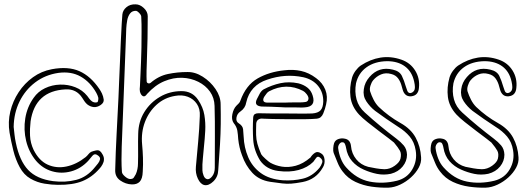

<svg xmlns="http://www.w3.org/2000/svg" viewBox="-20 -749 2448 885"><path d="M247 103Q219 103 185 97.5Q151 92 120.5 74.5Q90 57 71 22Q52 -13 41.5 -55Q31 -97 24 -138Q16 -187 27.5 -235Q39 -283 66 -324Q93 -365 132 -393Q171 -421 219 -430Q294 -444 346 -421Q398 -398 438 -339Q441 -334 444.5 -328.5Q448 -323 450 -318Q456 -305 458 -290.5Q460 -276 444 -265Q428 -254 412 -255.5Q396 -257 382 -268Q375 -274 369.5 -282Q364 -290 359 -298Q332 -340 282 -337Q142 -330 121 -190Q117 -156 118.5 -123Q120 -90 135 -58Q160 -8 200 10Q240 28 286 18.5Q332 9 375 -25Q382 -31 387.5 -38Q393 -45 400 -49Q410 -53 422 -55.5Q434 -58 440 -53Q448 -47 454 -35Q460 -23 459 -13Q459 -3 452.5 9Q446 21 438 29Q404 68 359.5 86Q315 104 247 103ZM43 -164Q45 -146 47 -127.5Q49 -109 53 -91Q70 -8 109.5 34Q149 76 225 86Q281 93 331.5 80Q382 67 419 20Q425 13 432 4Q439 -5 441 -14.5Q443 -24 432 -32Q417 -44 406 -31Q395 -18 386 -7Q352 29 307.5 41Q263 53 220 40.5Q177 28 146 -8Q113 -48 100.5 -99.5Q88 -151 96.5 -203.5Q105 -256 135 -298Q155 -327 187.5 -342.5Q220 -358 257 -359Q294 -360 327 -347Q360 -334 382 -307Q387 -300 392.5 -293Q398 -286 405 -281Q417 -274 429 -278Q431 -279 432.5 -286.5Q434 -294 433 -299Q432 -304 429.5 -309.5Q427 -315 424 -321Q396 -371 352 -396Q308 -421 249 -413Q188 -404 142 -369Q96 -334 70 -281Q44 -228 43 -164Z M656 -375Q656 -368 662 -365.5Q668 -363 674 -367Q711 -399 754.5 -408Q798 -417 843 -417Q879 -418 914.5 -395.5Q950 -373 973.5 -338.5Q997 -304 997 -268Q998 -221 997.5 -177Q997 -133 994 -82.5Q991 -32 986 35Q985 66 963.5 87Q942 108 922 104Q904 100 892 74.5Q880 49 883 19Q888 -38 893.5 -96.5Q899 -155 901 -214Q903 -247 887.5 -270Q872 -293 845.5 -303Q819 -313 787 -307Q738 -299 702 -266.5Q666 -234 648 -186.5Q630 -139 635 -84Q638 -53 639 -21.5Q640 10 638 42Q637 75 624 88.5Q611 102 587 101Q559 100 534.5 83Q510 66 511 35Q513 -48 517.5 -131.5Q522 -215 526 -298Q527 -327 529 -371Q531 -415 533 -464.5Q535 -514 537 -560Q539 -606 541 -639Q543 -672 544 -682Q546 -702 563 -716Q580 -730 605 -729Q625 -729 643 -712Q661 -695 661 -674Q661 -622 660 -571.5Q659 -521 657 -469Q656 -450 655.5 -422.5Q655 -395 656 -375ZM632 -531Q632 -566 632.5 -601.5Q633 -637 631 -673Q630 -681 621.5 -689.5Q613 -698 608 -699Q590 -700 580 -687.5Q570 -675 566.5 -656Q563 -637 562 -618.5Q561 -600 561 -589Q556 -459 551 -330Q546 -201 541 -72Q540 -42 540 -13Q540 16 542 44Q543 53 555.5 64Q568 75 578 76Q592 77 597 69Q602 61 606 54Q611 43 613.5 30Q616 17 616 5Q617 -29 616.5 -63.5Q616 -98 617 -132Q618 -188 645 -232Q672 -276 717 -302.5Q762 -329 817 -329Q866 -329 893 -289Q916 -255 922 -219Q928 -183 926 -146Q924 -109 920 -72Q918 -45 915 -18Q912 9 913 36Q913 46 918.5 60.5Q924 75 936 77Q947 78 958.5 63Q970 48 970 24Q970 -47 970.5 -118.5Q971 -190 969 -261Q968 -298 948 -326.5Q928 -355 894 -372Q860 -389 819.5 -390.5Q779 -392 737 -374.5Q695 -357 658 -316Q648 -301 638.5 -306Q629 -311 625 -327Q623 -338 625 -351Q626 -374 627.5 -404Q629 -434 630 -463.5Q631 -493 631.5 -512Q632 -531 632 -531Z M1193 -202Q1180 -204 1171 -198Q1162 -192 1161 -179Q1160 -148 1160.5 -127Q1161 -106 1166.5 -86Q1172 -66 1184 -38Q1188 -31 1203.5 -17Q1219 -3 1226 1Q1249 14 1279 19Q1309 24 1343 15Q1377 6 1411 -23Q1419 -36 1431.5 -44.5Q1444 -53 1460 -42Q1474 -34 1476 -13.5Q1478 7 1468 23Q1437 78 1375 90Q1343 96 1322.5 97.5Q1302 99 1281 96.5Q1260 94 1225 89Q1174 81 1143 47.5Q1112 14 1096 -32Q1089 -50 1084.5 -69.5Q1080 -89 1078 -108Q1077 -128 1074 -146.5Q1071 -165 1057 -182Q1046 -198 1051 -222.5Q1056 -247 1069 -261Q1074 -266 1080 -272Q1086 -278 1088 -285Q1114 -357 1167.5 -387.5Q1221 -418 1291 -425Q1331 -430 1367.5 -422Q1404 -414 1437 -389Q1467 -367 1479.5 -335.5Q1492 -304 1483 -267Q1479 -248 1470 -226Q1461 -204 1441 -202Q1420 -200 1383 -199.5Q1346 -199 1306.5 -199.5Q1267 -200 1235.5 -200.5Q1204 -201 1193 -202ZM1291 -226Q1323 -226 1355 -225.5Q1387 -225 1419 -226Q1446 -228 1457.5 -240.5Q1469 -253 1470 -280Q1471 -322 1446.5 -352.5Q1422 -383 1378 -393Q1335 -402 1294 -399Q1253 -396 1212 -382Q1133 -356 1115 -277Q1111 -251 1088 -235Q1073 -225 1070 -207Q1067 -189 1080 -181Q1099 -169 1100.5 -153Q1102 -137 1103 -120Q1105 -69 1124 -24.5Q1143 20 1182 48.5Q1221 77 1284 82Q1332 85 1376 74.5Q1420 64 1453 24Q1461 13 1465 1Q1469 -11 1457 -21Q1445 -32 1437.5 -21.5Q1430 -11 1424 -3Q1398 23 1356.5 34.5Q1315 46 1262 39Q1208 32 1179 -9Q1150 -56 1147 -106.5Q1144 -157 1147 -207Q1148 -219 1154.5 -223Q1161 -227 1171 -227Q1202 -226 1231.5 -226Q1261 -226 1291 -226ZM1186 -258Q1149 -261 1164 -292Q1170 -305 1177.5 -318Q1185 -331 1195 -337Q1233 -357 1272.5 -365.5Q1312 -374 1355 -365Q1379 -359 1396.5 -345.5Q1414 -332 1421 -309Q1438 -257 1384 -254Q1373 -253 1361.5 -253.5Q1350 -254 1338 -254H1294Q1294 -254 1274.5 -255Q1255 -256 1229.5 -257Q1204 -258 1186 -258ZM1294 -276Q1294 -276 1306.5 -276.5Q1319 -277 1335.5 -277Q1352 -277 1364 -277Q1376 -277 1388.5 -279Q1401 -281 1402 -295Q1402 -304 1393.5 -315Q1385 -326 1377 -330Q1300 -370 1220 -328Q1213 -324 1208 -317Q1203 -310 1198 -303Q1191 -291 1194.5 -283.5Q1198 -276 1213 -276Z M1559 41Q1545 23 1536 0.5Q1527 -22 1518 -44Q1515 -52 1516 -66Q1517 -80 1520 -89Q1525 -103 1539.5 -108Q1554 -113 1568 -110Q1595 -106 1598 -75Q1601 -41 1622 -15Q1643 11 1677 20Q1697 24 1713.5 27Q1730 30 1752 31Q1777 31 1799.5 15Q1822 -1 1826 -18Q1831 -40 1823.5 -54Q1816 -68 1796 -92Q1792 -96 1772 -111Q1752 -126 1725.5 -146Q1699 -166 1674 -186Q1649 -206 1635 -221Q1601 -258 1595.5 -302Q1590 -346 1603 -392Q1608 -408 1619 -423Q1630 -438 1643 -447Q1687 -476 1734 -483.5Q1781 -491 1830 -474Q1871 -460 1893.5 -424Q1916 -388 1911 -344Q1910 -328 1901.5 -317.5Q1893 -307 1875 -305Q1859 -304 1849.5 -312.5Q1840 -321 1836 -336Q1835 -340 1834 -343Q1833 -346 1832 -350Q1827 -371 1815.5 -387Q1804 -403 1783 -408Q1758 -415 1736.5 -406Q1715 -397 1700 -379Q1692 -369 1687.5 -354Q1683 -339 1686 -328Q1692 -309 1702 -289.5Q1712 -270 1726 -256Q1771 -213 1826 -182Q1874 -155 1896 -114.5Q1918 -74 1921 -24Q1923 0 1910 24Q1897 48 1874.5 68.5Q1852 89 1824.5 102Q1797 115 1770 116Q1733 117 1693.5 111.5Q1654 106 1618.5 89.5Q1583 73 1559 41ZM1657 -338Q1661 -369 1683 -394Q1726 -444 1791 -428Q1822 -421 1832.5 -399Q1843 -377 1850 -352Q1853 -343 1857 -331.5Q1861 -320 1871 -320Q1882 -321 1889 -331.5Q1896 -342 1889 -373Q1879 -419 1846.5 -443Q1814 -467 1764 -467Q1707 -466 1669.5 -439Q1632 -412 1621 -365Q1614 -326 1623.5 -291Q1633 -256 1662 -230Q1697 -198 1733.5 -168Q1770 -138 1807 -110Q1827 -95 1841 -78.5Q1855 -62 1856 -36Q1856 -6 1836 18.5Q1816 43 1782 52Q1749 59 1717.5 52.5Q1686 46 1657 33Q1625 19 1603 -6Q1581 -31 1575 -68Q1574 -75 1570.5 -84Q1567 -93 1560 -93Q1551 -95 1544 -85Q1537 -75 1539 -64Q1542 -41 1551 -18Q1560 5 1575 22Q1623 76 1683.5 88Q1744 100 1810 84Q1857 72 1880.5 31.5Q1904 -9 1896 -56Q1890 -94 1868.5 -119.5Q1847 -145 1816 -164Q1788 -182 1761.5 -200.5Q1735 -219 1709 -238Q1685 -257 1668.5 -282Q1652 -307 1657 -338Z M2008 41Q1994 23 1985 0.5Q1976 -22 1967 -44Q1964 -52 1965 -66Q1966 -80 1969 -89Q1974 -103 1988.5 -108Q2003 -113 2017 -110Q2044 -106 2047 -75Q2050 -41 2071 -15Q2092 11 2126 20Q2146 24 2162.5 27Q2179 30 2201 31Q2226 31 2248.5 15Q2271 -1 2275 -18Q2280 -40 2272.5 -54Q2265 -68 2245 -92Q2241 -96 2221 -111Q2201 -126 2174.5 -146Q2148 -166 2123 -186Q2098 -206 2084 -221Q2050 -258 2044.5 -302Q2039 -346 2052 -392Q2057 -408 2068 -423Q2079 -438 2092 -447Q2136 -476 2183 -483.5Q2230 -491 2279 -474Q2320 -460 2342.5 -424Q2365 -388 2360 -344Q2359 -328 2350.5 -317.5Q2342 -307 2324 -305Q2308 -304 2298.5 -312.5Q2289 -321 2285 -336Q2284 -340 2283 -343Q2282 -346 2281 -350Q2276 -371 2264.5 -387Q2253 -403 2232 -408Q2207 -415 2185.5 -406Q2164 -397 2149 -379Q2141 -369 2136.5 -354Q2132 -339 2135 -328Q2141 -309 2151 -289.5Q2161 -270 2175 -256Q2220 -213 2275 -182Q2323 -155 2345 -114.5Q2367 -74 2370 -24Q2372 0 2359 24Q2346 48 2323.5 68.5Q2301 89 2273.5 102Q2246 115 2219 116Q2182 117 2142.5 111.5Q2103 106 2067.5 89.5Q2032 73 2008 41ZM2106 -338Q2110 -369 2132 -394Q2175 -444 2240 -428Q2271 -421 2281.5 -399Q2292 -377 2299 -352Q2302 -343 2306 -331.5Q2310 -320 2320 -320Q2331 -321 2338 -331.5Q2345 -342 2338 -373Q2328 -419 2295.5 -443Q2263 -467 2213 -467Q2156 -466 2118.5 -439Q2081 -412 2070 -365Q2063 -326 2072.5 -291Q2082 -256 2111 -230Q2146 -198 2182.5 -168Q2219 -138 2256 -110Q2276 -95 2290 -78.5Q2304 -62 2305 -36Q2305 -6 2285 18.5Q2265 43 2231 52Q2198 59 2166.5 52.5Q2135 46 2106 33Q2074 19 2052 -6Q2030 -31 2024 -68Q2023 -75 2019.5 -84Q2016 -93 2009 -93Q2000 -95 1993 -85Q1986 -75 1988 -64Q1991 -41 2000 -18Q2009 5 2024 22Q2072 76 2132.5 88Q2193 100 2259 84Q2306 72 2329.5 31.5Q2353 -9 2345 -56Q2339 -94 2317.5 -119.5Q2296 -145 2265 -164Q2237 -182 2210.5 -200.5Q2184 -219 2158 -238Q2134 -257 2117.5 -282Q2101 -307 2106 -338Z"/></svg>

Font: Shizuru
Style: Regular
Weight: 400
Version: Version 1.000